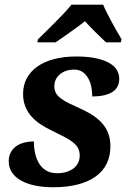

<svg xmlns="http://www.w3.org/2000/svg" viewBox="-20 -786 554 816"><path d="M223.1 -49.8Q243.7 -49.8 261.2 -54.9Q278.8 -60.1 291.5 -69.6Q304.2 -79.1 311.5 -93Q318.8 -106.9 318.8 -125Q318.8 -142.1 312.3 -155.3Q305.7 -168.5 291.7 -179.9Q277.8 -191.4 256.6 -202.6Q235.4 -213.9 206.1 -228Q176.8 -241.7 153.1 -257.3Q129.4 -272.9 112.8 -292Q96.2 -311 87.2 -334.5Q78.1 -357.9 78.1 -387.2Q78.1 -423.8 93.8 -453.1Q109.4 -482.4 138.7 -503.2Q168 -523.9 209.7 -534.9Q251.5 -545.9 304.2 -545.9Q354.5 -545.9 389.4 -538.1Q424.3 -530.3 446 -517.3Q467.8 -504.4 477.3 -487.3Q486.8 -470.2 486.8 -452.1Q486.8 -412.1 456.1 -394Q425.3 -376 372.1 -376Q372.1 -396 368.2 -416.3Q364.3 -436.5 355 -453.1Q345.7 -469.7 331.1 -480Q316.4 -490.2 294.9 -490.2Q275.4 -490.2 260 -484.6Q244.6 -479 233.6 -469.5Q222.7 -460 216.8 -447.3Q210.9 -434.6 210.9 -419.9Q210.9 -403.3 217.5 -391.1Q224.1 -378.9 238 -368.2Q252 -357.4 273.4 -346.9Q294.9 -336.4 324.2 -323.2Q356.4 -308.6 379.9 -292.2Q403.3 -275.9 418.7 -256.6Q434.1 -237.3 441.7 -214.6Q449.2 -191.9 449.2 -164.1Q449.2 -123.5 433.8 -91.3Q418.5 -59.1 387.7 -36.6Q356.9 -14.2 311.5 -2.2Q266.1 9.8 206.1 9.8Q163.1 9.8 128.2 2.4Q93.3 -4.9 68.6 -19Q43.9 -33.2 30.5 -53.7Q17.1 -74.2 17.1 -100.1Q17.1 -123.5 26.4 -139.6Q35.6 -155.8 50.5 -165.8Q65.4 -175.8 84.7 -180.4Q104 -185.1 124 -185.1Q124 -158.2 129.4 -133.8Q134.8 -109.4 146.5 -90.6Q158.2 -71.8 177 -60.8Q195.8 -49.8 223.1 -49.8ZM141.6 -619.1Q156.2 -633.3 174.8 -651.6Q193.4 -669.9 212.9 -689.5Q232.4 -709 251 -728.8Q269.5 -748.5 283.7 -766.1H418.5Q424.8 -750.5 434.6 -731Q444.3 -711.4 455.3 -691.4Q466.3 -671.4 477.1 -652.3Q487.8 -633.3 496.6 -619.1L493.7 -606H430.7Q421.9 -614.3 410.2 -625.5Q398.4 -636.7 386.2 -648.9Q374 -661.1 362.1 -673.3Q350.1 -685.5 341.3 -695.8Q328.1 -685.5 311.5 -673.3Q294.9 -661.1 277.8 -648.9Q260.7 -636.7 244.6 -625.5Q228.5 -614.3 216.3 -606H138.7Z"/></svg>

Font: Droid Serif
Style: Bold Italic
Weight: 700
Italic angle: -12°
Designer: Monotype Design team
Foundry: Monotype Imaging Inc.
Version: Version 1.03